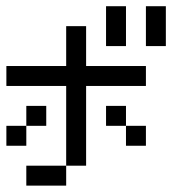

<svg xmlns="http://www.w3.org/2000/svg" viewBox="-20 -582 540 602"><path d="M0 -312.5V-375H62.5V-312.5ZM62.5 -312.5V-375H125V-312.5ZM125 -312.5V-375H187.5V-312.5ZM187.5 -312.5V-375H250V-312.5ZM250 -312.5V-375H312.5V-312.5ZM312.5 -312.5V-375H375V-312.5ZM375 -312.5V-375H437.5V-312.5ZM187.5 -375V-437.5H250V-375ZM187.5 -250V-312.5H250V-250ZM187.5 -437.5V-500H250V-437.5ZM187.5 -187.5V-250H250V-187.5ZM187.5 -125V-187.5H250V-125ZM187.5 -62.5V-125H250V-62.5ZM125 0V-62.5H187.5V0ZM62.5 0V-62.5H125V0ZM62.5 -187.5V-250H125V-187.5ZM0 -125V-187.5H62.5V-125ZM312.5 -187.5V-250H375V-187.5ZM375 -125V-187.5H437.5V-125ZM312.5 -500V-562.5H375V-500ZM312.5 -437.5V-500H375V-437.5ZM437.5 -500V-562.5H500V-500ZM437.5 -437.5V-500H500V-437.5Z"/></svg>

Font: AprilSans
Style: Regular
Weight: 400
Designer: typesprite
Version: Version 1.001;PS 001.001;hotconv 1.0.88;makeotf.lib2.5.64775